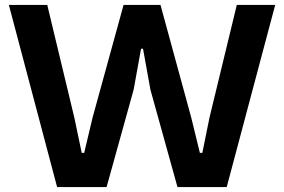

<svg xmlns="http://www.w3.org/2000/svg" viewBox="-20 -760 1154 780"><path d="M16 -740H172L282 -282L312 -139H322L356 -282L482 -740H632L757 -282L792 -139H802L831 -282L942 -740H1098L901 0H701L591 -396L561 -562H553L523 -396L413 0H212Z"/></svg>

Font: Encode Sans Wide
Style: SemiBold
Weight: 600
Designer: Pablo Impallari, Andres Torresi
Foundry: Pablo Impallari, Andres Torresi
Version: Version 1.000; ttfautohint (v1.00) -l 8 -r 50 -G 200 -x 14 -